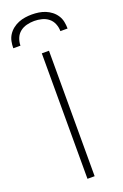

<svg xmlns="http://www.w3.org/2000/svg" viewBox="-188 -1006 677 1057"><g transform="rotate(-20 150.0 -477.5)"><path d="M129 0V-735H171V0ZM-9 -815Q-9 -835 -5 -855Q-1 -875 10 -892Q21 -909 37 -921.5Q53 -934 71.5 -941.5Q90 -949 110 -952Q130 -955 150 -955Q170 -955 190 -952Q210 -949 228.5 -941.5Q247 -934 263 -921.5Q279 -909 290 -892Q301 -875 305 -855Q309 -835 309 -815H267Q267 -837 258.5 -858Q250 -879 233 -892.5Q216 -906 194 -911.5Q172 -917 150 -917Q128 -917 106 -911.5Q84 -906 67 -892.5Q50 -879 41.5 -858Q33 -837 33 -815Z"/></g></svg>

Font: Iosevka Aile Extralight
Style: Regular
Weight: 200
Designer: Belleve Invis
Foundry: Belleve Invis
Version: Version 31.1.0; ttfautohint (v1.8.4)